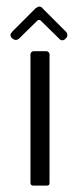

<svg xmlns="http://www.w3.org/2000/svg" viewBox="-20 -581 241 600"><path d="M185.5 -460.9Q184.6 -460 182.6 -458Q179.7 -455.1 174.8 -455.1Q169.9 -455.1 167 -458Q166 -458 165 -460Q165 -460 164.1 -460.9Q146.5 -478.5 109.4 -514.6Q106.4 -518.6 102.5 -518.6Q97.7 -518.6 94.7 -514.6Q76.2 -497.1 39.1 -460Q34.2 -456.1 28.3 -456.1Q22.5 -457 18.6 -460.9Q17.6 -460.9 16.6 -461.9Q15.6 -462.9 15.6 -463.9Q12.7 -466.8 12.7 -471.7Q12.7 -475.6 15.6 -478.5Q15.6 -479.5 17.6 -480.5Q17.6 -481.4 18.6 -482.4Q43 -506.8 90.8 -554.7Q91.8 -555.7 91.8 -555.7Q92.8 -556.6 92.8 -556.6Q93.8 -556.6 94.7 -556.6Q94.7 -557.6 95.7 -557.6Q98.6 -560.5 102.5 -560.5Q107.4 -560.5 110.4 -557.6Q111.3 -556.6 112.3 -556.6Q112.3 -555.7 113.3 -554.7Q137.7 -530.3 187.5 -480.5Q190.4 -476.6 190.4 -471.7Q190.4 -471.7 190.4 -470.7Q190.4 -464.8 185.5 -460.9ZM84 -1Q80.1 -1 78.1 -2.9Q75.2 -4.9 75.2 -8.8Q75.2 -75.2 75.2 -208Q75.2 -275.4 75.2 -411.1Q75.2 -415 78.1 -418Q81.1 -420.9 85 -420.9Q98.6 -420.9 125 -420.9Q128.9 -420.9 131.8 -418Q134.8 -415 134.8 -411.1Q134.8 -380.9 134.8 -320.3Q134.8 -317.4 134.8 -310.5Q134.8 -310.5 134.8 -310.5Q134.8 -309.6 134.8 -309.6Q134.8 -209 134.8 -8.8Q134.8 -4.9 132.8 -2.9Q129.9 -1 126 -1Q112.3 -1 84 -1Z"/></svg>

Font: Citrica
Style: Regular
Weight: 400
Designer: Mario Otalvaro
Version: Version 1.0